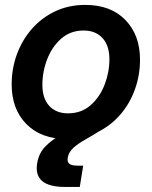

<svg xmlns="http://www.w3.org/2000/svg" viewBox="-20 -547 610 772"><path d="M247.1 11.7Q145 11.7 85.9 -48.3Q26.9 -108.4 26.9 -207.5Q26.9 -271.5 48.1 -329.1Q69.3 -386.7 108.6 -431.4Q147.9 -476.1 202.4 -501.7Q256.8 -527.3 322.8 -527.3Q425.3 -527.3 484.1 -466.8Q543 -406.2 543 -307.1Q543 -244.1 522.2 -186.8Q501.5 -129.4 462.4 -84.7Q423.3 -40 368.9 -14.2Q314.5 11.7 247.1 11.7ZM253.4 -91.3Q307.6 -91.3 344.7 -124.3Q381.8 -157.2 400.9 -207.3Q419.9 -257.3 419.9 -308.6Q419.9 -363.8 392.1 -394Q364.3 -424.3 316.4 -424.3Q263.2 -424.3 226.1 -391.6Q189 -358.9 169.7 -308.8Q150.4 -258.8 150.4 -205.6Q150.4 -151.4 178 -121.3Q205.6 -91.3 253.4 -91.3ZM240.7 204.6Q113.8 204.6 129.4 109.4Q136.2 68.4 162.8 41.3Q189.5 14.2 227.8 -6.3Q266.1 -26.9 308.3 -47.4Q350.6 -67.9 389.9 -94.2Q429.2 -120.6 457.5 -159.7Q485.8 -198.7 495.6 -257.3H538.6Q527.8 -192.9 504.2 -148.2Q480.5 -103.5 449.2 -73.7Q418 -43.9 385.3 -23.2Q352.5 -2.4 323.7 13.7Q294.9 29.8 275.6 46.9Q256.3 64 252.4 86.9Q249.5 103 258.3 111.1Q267.1 119.1 293 119.1H314.5L300.8 204.6Z"/></svg>

Font: Inter Display SemiBold
Style: Italic
Weight: 600
Italic angle: -9.39999°
Designer: Rasmus Andersson
Foundry: rsms
Version: Version 4.000;git-a52131595